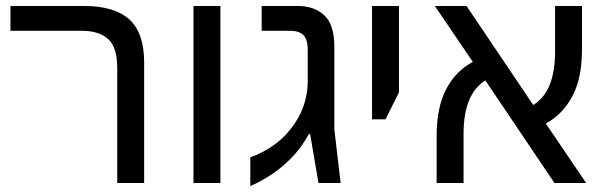

<svg xmlns="http://www.w3.org/2000/svg" viewBox="-20 -612 2030 642"><path d="M372 0V-385Q372 -455 341 -482Q310 -509 255 -509H15V-592H261Q363 -592 412.5 -547Q462 -502 462 -403V0Z M627 0V-592H717V0Z M817 10V-86Q856 -100 888 -121.5Q920 -143 944 -171Q1009 -247 1009 -342V-445Q1009 -480 994.5 -494.5Q980 -509 951 -509H855V-592H977Q1030 -592 1064 -561Q1098 -530 1098 -456V-179L1119 0H1045L1017 -164H1013Q986 -115 951 -80.5Q916 -46 881 -24Q846 -2 817 10Z M1224 -213V-592H1314V-303L1269 -213Z M1440 0V-158Q1440 -253 1472 -314Q1504 -375 1561 -405L1434 -592H1540L1763 -261Q1836 -305 1836 -440V-592H1926V-446Q1926 -351 1894 -290.5Q1862 -230 1805 -199L1940 0H1834L1603 -343Q1530 -298 1530 -164V0Z"/></svg>

Font: Go Noto Kurrent-Regular
Style: Regular
Weight: 400
Designer: Monotype Design Team
Foundry: Monotype Imaging Inc.
Version: Version 2.012; ttfautohint (v1.8.4.7-5d5b)